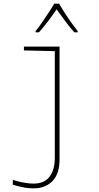

<svg xmlns="http://www.w3.org/2000/svg" viewBox="-20 -783 540 1051"><path d="M164 248Q129 248 95 240Q61 232 50 228V201Q60 205 79.5 210Q99 215 122 218.5Q145 222 164 222Q223 222 251.5 184Q280 146 280 81V-503L111 -507V-528H306V88Q306 169 267 208.5Q228 248 164 248ZM175 -613Q190 -631 209 -658.5Q228 -686 246.5 -714Q265 -742 277 -763H303Q316 -741 335 -711.5Q354 -682 373.5 -655Q393 -628 405 -613V-606H387Q362 -633 336.5 -668Q311 -703 290 -732Q271 -704 244 -668Q217 -632 193 -606H175Z"/></svg>

Font: Noto Sans Mono ExtraCondensed Thin
Style: Regular
Weight: 100
Width: 2
Designer: Monotype Design Team
Foundry: Monotype Imaging Inc.
Version: Version 2.014; ttfautohint (v1.8.4.7-5d5b)